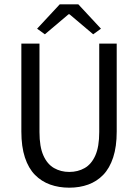

<svg xmlns="http://www.w3.org/2000/svg" viewBox="-20 -858 640 890"><path d="M301 12Q253 12 212.5 -2.5Q172 -17 142 -47.5Q112 -78 95.5 -128Q79 -178 79 -248V-656H163V-246Q163 -178 181 -137.5Q199 -97 230.5 -79Q262 -61 301 -61Q341 -61 372.5 -79Q404 -97 422 -137.5Q440 -178 440 -246V-656H521V-248Q521 -178 504.5 -128Q488 -78 458.5 -47.5Q429 -17 389 -2.5Q349 12 301 12ZM188 -699 152 -725 257 -838H343L448 -725L412 -699L302 -792H298Z"/></svg>

Font: Source Code Pro
Style: Regular
Weight: 400
Monospace: yes
Designer: Paul D. Hunt, Teo Tuominen
Foundry: Adobe Systems Incorporated
Version: Version 1.018;hotconv 1.0.116;makeotfexe 2.5.65601